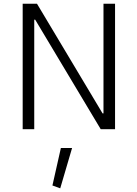

<svg xmlns="http://www.w3.org/2000/svg" viewBox="-20 -687 731 1021"><path d="M258.8 299.3 300.3 314.5 363.3 100.1H303.7ZM530.3 -84H525.4L176.8 -667H100.6V0H162.1V-582.5H167L515.6 0H591.8V-667H530.3Z"/></svg>

Font: Estedad Light
Style: Regular
Weight: 300
Designer: Amin Abedi
Version: Version 7.3